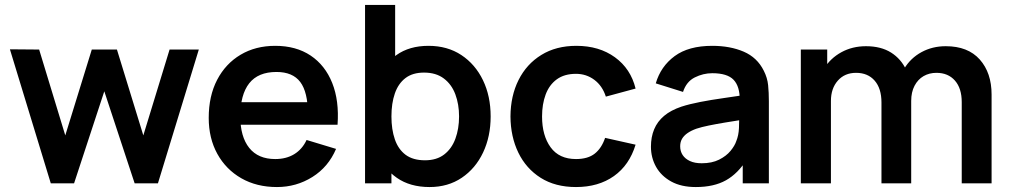

<svg xmlns="http://www.w3.org/2000/svg" viewBox="-20 -740 4082 775"><path d="M185 0 20 -541 138 -540 243.5 -193.5 350.5 -540H452L558.5 -193.5L664.5 -540H782.5L617.5 0H523.5L401 -371.5L279 0Z M1098 15Q1016 15 954 -20.5Q892 -56 857.2 -119Q822.5 -182 822.5 -264Q822.5 -352.5 856.5 -417.8Q890.5 -483 951 -519Q1011.5 -555 1091 -555Q1175 -555 1233.8 -515.8Q1292.5 -476.5 1321 -405Q1349.5 -333.5 1342.5 -236.5H1223V-280.5Q1222.5 -368.5 1192 -409Q1161.5 -449.5 1096 -449.5Q1022 -449.5 986 -403.8Q950 -358 950 -270Q950 -188 986 -143Q1022 -98 1091 -98Q1135.5 -98 1167.8 -117.8Q1200 -137.5 1217.5 -175L1336.5 -139Q1305.5 -66 1240.8 -25.5Q1176 15 1098 15ZM912 -236.5V-327.5H1283.5V-236.5Z M1714 15Q1635 15 1581.5 -22.5Q1528 -60 1501 -124.8Q1474 -189.5 1474 -270Q1474 -351.5 1501 -416Q1528 -480.5 1580.2 -517.8Q1632.5 -555 1709.5 -555Q1786 -555 1842.2 -517.8Q1898.5 -480.5 1929.5 -416.2Q1960.5 -352 1960.5 -270Q1960.5 -189 1930 -124.5Q1899.5 -60 1844 -22.5Q1788.5 15 1714 15ZM1453.5 0V-720H1575V-379H1560V0ZM1695.5 -93Q1742.5 -93 1773 -116.5Q1803.5 -140 1818.2 -180.2Q1833 -220.5 1833 -270Q1833 -319 1818 -359.2Q1803 -399.5 1771.5 -423.2Q1740 -447 1691.5 -447Q1645.5 -447 1616.5 -424.8Q1587.5 -402.5 1573.8 -362.8Q1560 -323 1560 -270Q1560 -217.5 1573.8 -177.5Q1587.5 -137.5 1617.2 -115.2Q1647 -93 1695.5 -93Z M2305 15Q2221.5 15 2162.5 -22.2Q2103.5 -59.5 2072.2 -124Q2041 -188.5 2040.5 -270Q2041 -353 2073.2 -417.2Q2105.5 -481.5 2165 -518.2Q2224.5 -555 2306.5 -555Q2398.5 -555 2462.2 -508.8Q2526 -462.5 2545.5 -382.5L2425.5 -350Q2411.5 -393.5 2379 -417.8Q2346.5 -442 2305 -442Q2258 -442 2227.5 -419.8Q2197 -397.5 2182.5 -358.5Q2168 -319.5 2168 -270Q2168 -193 2202.5 -145.5Q2237 -98 2305 -98Q2353 -98 2380.8 -120Q2408.5 -142 2422.5 -183.5L2545.5 -156Q2520.5 -73.5 2458 -29.2Q2395.5 15 2305 15Z M2788.5 15Q2730 15 2689.5 -7.2Q2649 -29.5 2628.2 -66.5Q2607.5 -103.5 2607.5 -148Q2607.5 -187 2620.5 -218.2Q2633.5 -249.5 2660.5 -272.2Q2687.5 -295 2730.5 -309.5Q2763 -320 2806.8 -328.5Q2850.5 -337 2901.8 -344.2Q2953 -351.5 3009 -360L2966 -335.5Q2966.5 -391.5 2941 -418Q2915.5 -444.5 2855 -444.5Q2818.5 -444.5 2784.5 -427.5Q2750.5 -410.5 2737 -369L2627 -403.5Q2647 -472 2703.2 -513.5Q2759.5 -555 2855 -555Q2927 -555 2981.8 -531.5Q3036.5 -508 3063 -454.5Q3077.5 -426 3080.5 -396.2Q3083.5 -366.5 3083.5 -331.5V0H2978V-117L2995.5 -98Q2959 -39.5 2910.2 -12.2Q2861.5 15 2788.5 15ZM2812.5 -81Q2853.5 -81 2882.5 -95.5Q2911.5 -110 2928.8 -131Q2946 -152 2952 -170.5Q2961.5 -193.5 2962.8 -223.2Q2964 -253 2964 -271.5L3001 -260.5Q2946.5 -252 2907.5 -245.5Q2868.5 -239 2840.5 -233.2Q2812.5 -227.5 2791 -220.5Q2770 -213 2755.5 -203Q2741 -193 2733.2 -180Q2725.5 -167 2725.5 -149.5Q2725.5 -129.5 2735.5 -114.2Q2745.5 -99 2764.8 -90Q2784 -81 2812.5 -81Z M3862 0V-328Q3862 -383.5 3834.5 -414.8Q3807 -446 3760 -446Q3731 -446 3708 -432.8Q3685 -419.5 3671.5 -393.8Q3658 -368 3658 -332.5L3604.5 -364Q3604 -420 3629.8 -462.8Q3655.5 -505.5 3699.5 -529.5Q3743.5 -553.5 3797.5 -553.5Q3887 -553.5 3934.8 -499.8Q3982.5 -446 3982.5 -358.5V0ZM3212.5 0V-540H3319V-372.5H3334V0ZM3538 0V-326.5Q3538 -383 3510.5 -414.5Q3483 -446 3435.5 -446Q3389.5 -446 3361.8 -414.5Q3334 -383 3334 -332.5L3280 -368.5Q3280 -421 3306 -463Q3332 -505 3376.2 -529.2Q3420.5 -553.5 3475.5 -553.5Q3536 -553.5 3576.8 -527.8Q3617.5 -502 3637.8 -457.8Q3658 -413.5 3658 -358V0Z"/></svg>

Font: Manrope ExtraLight
Style: Bold
Weight: 700
Version: Version 4.504